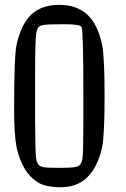

<svg xmlns="http://www.w3.org/2000/svg" viewBox="-20 -784 529 804"><path d="M407.2 -165Q369.1 0 235.4 0Q168.9 0 136.7 -21.5Q74.2 -60.5 49.8 -165Q39.1 -218.8 39.1 -327.1Q39.1 -553.7 49.8 -598.6Q69.3 -683.6 111.3 -723.6Q155.3 -763.7 228 -763.7Q300.8 -763.7 344.7 -723.6Q388.7 -683.6 407.2 -598.6Q418 -546.9 418 -380.9Q418 -215.8 407.2 -165ZM325.2 -120.1Q329.1 -142.6 329.1 -272.5V-386.7Q329.1 -662.1 321.3 -671.9Q314.5 -682.6 248.5 -682.6Q182.6 -682.6 165 -679.7Q146.5 -676.8 140.6 -669.4Q134.8 -662.1 131.8 -644.5Q127 -616.2 127 -468.8Q127 -320.3 127 -275.4Q127.9 -142.6 130.9 -123.5Q133.8 -104.5 140.1 -95.7Q146.5 -86.9 162.1 -84Q177.7 -81.1 226.1 -81.1Q274.4 -81.1 292 -84Q309.6 -86.9 315.9 -95.2Q322.3 -103.5 325.2 -120.1Z"/></svg>

Font: Semi-Sweet
Style: Book
Weight: 400
Designer: Walter E Stewart
Version: 0.5